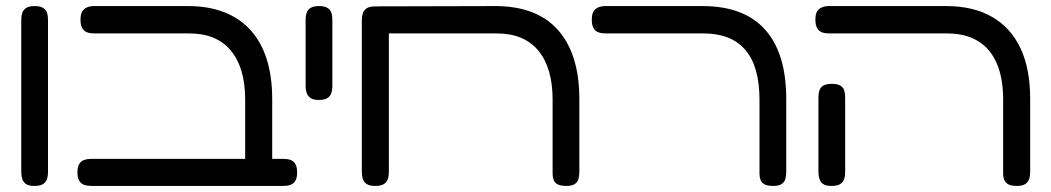

<svg xmlns="http://www.w3.org/2000/svg" viewBox="-20 -602 3458 632"><path d="M93 10Q75 10 66 4Q57 -2 53.5 -12.5Q50 -23 50 -35V-538Q50 -550 53.5 -560Q57 -570 66.5 -576Q76 -582 94 -582Q113 -582 122.5 -575.5Q132 -569 135 -559.5Q138 -550 138 -537V-34Q138 -22 134.5 -12Q131 -2 121.5 4Q112 10 93 10Z M832 10Q818 10 808 5.5Q798 1 792.5 -7.5Q787 -16 787 -28V-274Q787 -327 775 -367.5Q763 -408 739.5 -436Q716 -464 682 -478Q648 -492 602 -492H290Q277 -492 267 -495.5Q257 -499 251 -509Q245 -519 245 -537Q245 -556 251 -565Q257 -574 267 -578Q277 -582 289 -582H599Q666 -582 717.5 -562Q769 -542 804.5 -503Q840 -464 858 -407Q876 -350 876 -276V-35Q876 -21 871 -10.5Q866 0 856 5Q846 10 832 10ZM281 10Q267 10 257 6.5Q247 3 241 -6.5Q235 -16 235 -34Q235 -53 241 -62.5Q247 -72 257 -75.5Q267 -79 279 -79H914Q927 -79 936.5 -75.5Q946 -72 952 -62.5Q958 -53 958 -34Q958 -16 952 -6.5Q946 3 936 6.5Q926 10 913 10Z M1029 -273Q1011 -273 1002 -279.5Q993 -286 989.5 -296Q986 -306 986 -318V-538Q986 -550 989.5 -560Q993 -570 1002.5 -576Q1012 -582 1030 -582Q1049 -582 1058.5 -575.5Q1068 -569 1071 -559.5Q1074 -550 1074 -537V-317Q1074 -305 1070.5 -295Q1067 -285 1057.5 -279Q1048 -273 1029 -273Z M1215 10Q1197 10 1187.5 4Q1178 -2 1174.5 -12.5Q1171 -23 1171 -35V-537Q1171 -549 1174.5 -559Q1178 -569 1187.5 -575Q1197 -581 1215 -581L1611 -582Q1678 -582 1729.5 -562.5Q1781 -543 1816 -504Q1851 -465 1869 -408Q1887 -351 1887 -276V-36Q1887 -23 1884 -12.5Q1881 -2 1871.5 4Q1862 10 1844 10Q1826 10 1816 5Q1806 0 1802.5 -9.5Q1799 -19 1799 -29V-274Q1799 -327 1787 -367.5Q1775 -408 1751.5 -436Q1728 -464 1694 -478Q1660 -492 1614 -492H1260V-36Q1260 -23 1256.5 -12.5Q1253 -2 1243.5 4Q1234 10 1215 10Z M2525 10Q2507 10 2497 5Q2487 0 2483.5 -9.5Q2480 -19 2480 -29V-274Q2480 -328 2468.5 -369Q2457 -410 2433.5 -437.5Q2410 -465 2375.5 -478.5Q2341 -492 2295 -492H1973Q1960 -492 1950 -495.5Q1940 -499 1934 -509Q1928 -519 1928 -537Q1928 -556 1934 -565Q1940 -574 1950 -578Q1960 -582 1972 -582H2292Q2361 -582 2412.5 -562.5Q2464 -543 2498.5 -504.5Q2533 -466 2550.5 -409Q2568 -352 2568 -276V-36Q2568 -23 2565 -12.5Q2562 -2 2552.5 4Q2543 10 2525 10Z M3327 10Q3309 10 3299.5 5Q3290 0 3286 -9.5Q3282 -19 3282 -29V-274Q3282 -345 3261 -393.5Q3240 -442 3199 -467Q3158 -492 3097 -492H2709Q2696 -492 2686 -495.5Q2676 -499 2670 -509Q2664 -519 2664 -537Q2664 -556 2670 -565Q2676 -574 2686 -578Q2696 -582 2708 -582H3094Q3184 -582 3245.5 -546.5Q3307 -511 3339 -443.5Q3371 -376 3371 -276V-36Q3371 -23 3367.5 -12.5Q3364 -2 3354.5 4Q3345 10 3327 10ZM2717 10Q2699 10 2690 4Q2681 -2 2677.5 -12.5Q2674 -23 2674 -35V-282Q2674 -295 2677.5 -305Q2681 -315 2690.5 -320.5Q2700 -326 2718 -326Q2737 -326 2746.5 -320Q2756 -314 2759 -304Q2762 -294 2762 -281V-34Q2762 -22 2758.5 -12Q2755 -2 2745.5 4Q2736 10 2717 10Z"/></svg>

Font: Fredoka Expanded
Style: Regular
Weight: 400
Width: 7
Designer: Ben Nathan
Foundry: Milena B. Brandão, Ben Nathan
Version: Version 2.001